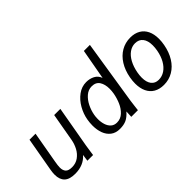

<svg xmlns="http://www.w3.org/2000/svg" viewBox="-46 -1338 1893 1893"><g transform="rotate(-45 900.0 -391.5)"><path d="M63 -130.5Q63 -159.5 69 -193L132 -550H216L158 -221Q149 -171.5 149 -144.5Q149 -104 168.8 -82.5Q188.5 -61 237.5 -61Q290 -61 329 -89Q368 -117 391.5 -161Q415 -205 424 -255L476 -550H562L485.5 -116Q481 -92 474 -39.5L468.5 0H389L399 -70.5Q331.5 7 214 7Q135.5 7 99.2 -28.2Q63 -63.5 63 -130.5Z M669.5 -209.5Q669.5 -247.5 676.5 -288Q688 -354.5 723.2 -416.5Q758.5 -478.5 812 -517.8Q865.5 -557 929 -557Q977.5 -557 1016.8 -536.5Q1056 -516 1072.5 -471.5L1130 -790H1214L1108 -117Q1104.5 -95.5 1100.5 -58Q1096.5 -19 1093.5 0H1001L1004.5 -71.5Q966.5 -28 929.5 -11Q892.5 6 839.5 6Q781 6 743 -23.2Q705 -52.5 687.2 -101Q669.5 -149.5 669.5 -209.5ZM1040.5 -284Q1046 -316 1046 -346.5Q1046 -409 1020.2 -449Q994.5 -489 937 -489Q890 -489 852.2 -456.2Q814.5 -423.5 790.2 -374Q766 -324.5 757 -274Q752 -247.5 752 -217Q752 -174.5 763.5 -138.8Q775 -103 799.5 -81Q824 -59 862 -59Q912.5 -59 949.8 -93.5Q987 -128 1009 -179.2Q1031 -230.5 1040.5 -284Z M1259.5 -204.5Q1259.5 -242 1267 -284Q1282.5 -368.5 1321.5 -430.8Q1360.5 -493 1418.2 -526.5Q1476 -560 1546.5 -560Q1607 -560 1650.2 -535Q1693.5 -510 1716 -463Q1738.5 -416 1738.5 -351Q1738.5 -314 1731 -272Q1715.5 -187 1676.5 -124.2Q1637.5 -61.5 1580 -27.8Q1522.5 6 1452 6Q1391 6 1347.8 -19.2Q1304.5 -44.5 1282 -92Q1259.5 -139.5 1259.5 -204.5ZM1643 -280Q1649.5 -316 1649.5 -348.5Q1649.5 -414.5 1621 -450.8Q1592.5 -487 1539.5 -487Q1495.5 -487 1457.8 -460.2Q1420 -433.5 1393 -383.8Q1366 -334 1353.5 -267Q1347 -231.5 1347 -200Q1347 -136.5 1374.2 -101.2Q1401.5 -66 1451.5 -66Q1497.5 -66 1536.8 -92.2Q1576 -118.5 1603.5 -166.8Q1631 -215 1643 -280Z"/></g></svg>

Font: JuliaMono Italic
Style: Regular
Weight: 400
Italic angle: -9°
Monospace: yes
Designer: cormullion
Foundry: corm
Version: Version 0.049; ttfautohint (v1.8.4)